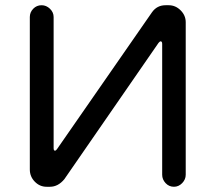

<svg xmlns="http://www.w3.org/2000/svg" viewBox="-20 -737 824 734"><path d="M158 -23Q132 -23 113 -42.5Q94 -62 94 -89V-672Q94 -690 107 -703.5Q120 -717 139 -717Q157 -717 171 -703.5Q185 -690 185 -672V-171Q185 -161 190 -161Q194 -161 198 -167L561 -690Q580 -717 613 -717H625Q651 -717 670.5 -697.5Q690 -678 690 -652V-69Q690 -51 676.5 -37Q663 -23 645 -23Q626 -23 613 -37Q600 -51 600 -69V-569Q600 -579 594 -579Q591 -579 586 -573L226 -52Q202 -23 171 -23Z"/></svg>

Font: Huninn
Style: Regular
Weight: 400
Designer: justfont
Foundry: justfont
Version: Version 1.003